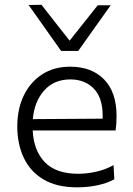

<svg xmlns="http://www.w3.org/2000/svg" viewBox="-20 -792 568 822"><path d="M310 10Q223 10 166.2 -23.8Q109.5 -57.5 81.8 -116.5Q54 -175.5 54 -251Q54 -325.5 81.8 -383Q109.5 -440.5 160.2 -473.5Q211 -506.5 280.5 -506.5Q372.5 -506.5 425.8 -451.8Q479 -397 479 -295.5Q479 -259.5 475 -233.5H120Q124 -147.5 171.8 -97.8Q219.5 -48 315 -48Q351.5 -48 391.2 -56.8Q431 -65.5 466 -85L469.5 -24.5Q441 -8.5 399.2 0.8Q357.5 10 310 10ZM281.5 -452Q211 -452 169 -404.5Q127 -357 120.5 -282L419.5 -284Q419.5 -290 419.5 -296.5Q419.5 -374 381.2 -413Q343 -452 281.5 -452ZM241.5 -574Q207 -623 172.2 -672.2Q137.5 -721.5 102.5 -770.5L157.5 -771.5Q188 -732.5 217.8 -694.5Q247.5 -656.5 278 -618Q308.5 -656 338.5 -694Q368 -731.5 398.5 -769.5H454Q419.5 -721 384.5 -672Q349.5 -623 315 -574Z"/></svg>

Font: Heraclito Light
Style: Regular
Weight: 300
Designer: Kostas Bartsokas (font) & Cristiano Sobral (main changes)
Foundry: Kostas Bartsokas (font) & Cristiano Sobral (main changes)
Version: Version 1.00;July 8, 2020;FontCreator 13.0.0.2655 64-bit